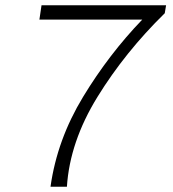

<svg xmlns="http://www.w3.org/2000/svg" viewBox="-20 -706 655 726"><path d="M608 -686 603 -656Q453 -509 348.5 -339.5Q244 -170 233 0H171Q196 -178 294 -339.5Q392 -501 518 -632H129L137 -686Z"/></svg>

Font: Chivo Thin Italic
Style: Regular
Weight: 100
Italic angle: -8.05°
Designer: Hector Gatti
Foundry: Omnibus-Type
Version: Version 1.007